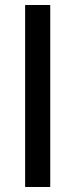

<svg xmlns="http://www.w3.org/2000/svg" viewBox="-20 -745 300 765"><path d="M180.2 0H80.1V-725.1H180.2Z"/></svg>

Font: Aurulent Sans
Style: Regular
Weight: 400
Version: Version 2007.05.04